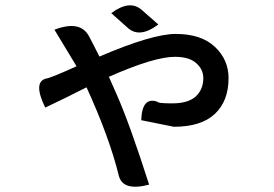

<svg xmlns="http://www.w3.org/2000/svg" viewBox="-20 -645 1040 730"><path d="M582 -552Q512 -499 467 -538L403 -595Q473 -647 518 -608L582 -552ZM187 -532Q286 -570 319 -506Q334 -478 358 -430Q559 -516 648 -516Q745 -516 797 -467Q849 -418 849 -348Q849 -261 797 -212Q745 -163 641 -163L517 -188Q520 -279 579 -258Q579 -252 635 -252Q695 -252 724 -278Q753 -305 753 -348Q753 -381 726 -405Q699 -429 645 -429Q566 -429 394 -353L424 -285Q472 -177 547 57Q448 83 432 24Q396 -123 309 -313Q281 -299 225 -271L152 -236Q105 -332 154 -346Q172 -348 271 -393L187 -532Z"/></svg>

Font: Swei Half Moon CJK SC
Style: Medium
Weight: 500
Version: Version 2.071